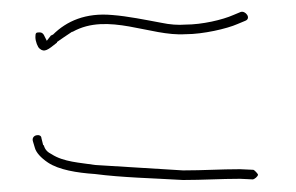

<svg xmlns="http://www.w3.org/2000/svg" viewBox="-20 -457 494 320"><path d="M35 -221 38 -211C40 -203 48 -194 60 -186C78 -174 108 -169 138 -167C184 -161 235 -160 285 -157C319 -157 347 -159 380 -159C387 -159 395 -158 401 -158C404 -158 410 -163 410 -166C410 -167 404 -174 402 -174L380 -175C347 -175 320 -173 285 -173C236 -176 186 -179 139 -182C113 -186 86 -187 66 -200C60 -203 55 -207 53 -215H52L49 -227C49 -235 31 -233 35 -221ZM39 -395C39 -388 43 -378 46 -376C54 -369 60 -374 75 -386V-387C82 -392 91 -398 100 -404H101C160 -437 231 -396 289 -400H290C318 -400 358 -409 376 -417L388 -422C400 -426 389 -440 381 -437L369 -432C351 -424 317 -416 289 -416C277 -415 263 -416 249 -419C222 -424 193 -430 167 -432C123 -436 91 -422 68 -399H67C66 -398 66 -398 65 -398L58 -389L53 -399C51 -402 49 -403 46 -403H45C40 -403 39 -402 39 -395ZM380 -175Z"/></svg>

Font: Stray Cat
Style: ExLtCn
Weight: 200
Version: Version 1.0